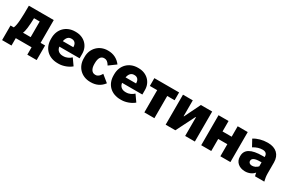

<svg xmlns="http://www.w3.org/2000/svg" viewBox="110 -1643 4290 2881"><g transform="rotate(30 2255.0 -202.0)"><path d="M5 128H168V0H442V128H604V-125H526V-520H95C95 -309 89 -180 61 -125H5ZM221 -125C242 -168 252 -262 256 -396H354V-125Z M899 12H917C993 12 1081 -23 1131 -67L1053 -178C1020 -147 974 -122 920 -122H911C848 -122 805 -157 798 -216V-217H1149V-296C1149 -432 1047 -532 905 -532H891C739 -532 631 -423 631 -270V-250C631 -93 738 12 899 12ZM802 -314C814 -376 846 -411 894 -411H903C951 -411 983 -378 984 -319V-314Z M1462 11H1471C1566 11 1638 -26 1691 -97L1573 -193C1545 -143 1516 -120 1480 -120H1471C1418 -120 1383 -169 1383 -252V-268C1383 -357 1414 -403 1468 -403H1473C1510 -403 1537 -384 1567 -333L1687 -421C1633 -493 1557 -531 1466 -531H1457C1313 -531 1203 -422 1203 -276V-247C1203 -99 1309 11 1462 11Z M1986 12H2004C2080 12 2168 -23 2218 -67L2140 -178C2107 -147 2061 -122 2007 -122H1998C1935 -122 1892 -157 1885 -216V-217H2236V-296C2236 -432 2134 -532 1992 -532H1978C1826 -532 1718 -423 1718 -270V-250C1718 -93 1825 12 1986 12ZM1889 -314C1901 -376 1933 -411 1981 -411H1990C2038 -411 2070 -378 2071 -319V-314Z M2396 0H2570V-385H2698V-520H2269V-385H2396Z M2765 0H2933L3096 -324H3103V0H3271V-520H3075L2941 -246H2935V-520H2765Z M3381 0H3555V-209H3713V0H3887V-520H3713V-339H3555V-520H3381Z M4144 12C4208 12 4267 -14 4301 -57C4304 -36 4309 -16 4314 0H4474C4463 -45 4456 -84 4456 -130V-322C4456 -455 4371 -532 4235 -532H4224C4142 -532 4056 -508 3994 -469L4057 -354C4114 -389 4165 -403 4212 -403H4216C4269 -403 4294 -375 4294 -331V-322H4259C4062 -322 3969 -265 3969 -154V-141C3969 -49 4042 12 4144 12ZM4192 -114C4157 -114 4133 -134 4133 -161V-166C4133 -207 4178 -230 4266 -230H4294V-161C4266 -130 4228 -114 4192 -114Z"/></g></svg>

Font: Fixel Text ExtraBold
Style: Regular
Weight: 800
Width: 4
Designer: AlfaBravo + MacPaw
Foundry: Kyrylo Tkachov, Marchela Mozhyna, Serhii Makarenko, Maria Weinstein, Zakhar Kryvoshyya
Version: Version 1.211